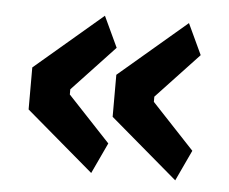

<svg xmlns="http://www.w3.org/2000/svg" viewBox="-38 -515 570 478"><g transform="rotate(5 247.0 -276.5)"><path d="M206 -80 37 -224V-329L206 -473L242 -396L136 -283V-270L242 -157ZM416 -80 247 -224V-329L416 -473L452 -396L346 -283V-270L452 -157Z"/></g></svg>

Font: IBM Plex Sans Condensed SemiBold
Style: Regular
Weight: 600
Width: 3
Designer: Mike Abbink, Paul van der Laan, Pieter van Rosmalen
Foundry: Bold Monday
Version: Version 1.3